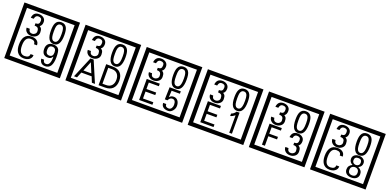

<svg xmlns="http://www.w3.org/2000/svg" viewBox="4 -2139 6922 3408"><g transform="rotate(20 3465.0 -435.0)"><path d="M1103 90H53V-960H1103ZM1028 15V-885H128V15ZM499 -556Q499 -504 460.5 -473Q422 -442 369 -442Q314 -442 280 -471Q242 -502 242 -554H301Q307 -485 370 -485Q398 -485 421 -504.5Q444 -524 444 -552Q444 -597 426 -616Q408 -635 363 -635V-679Q405 -679 421.5 -696Q438 -713 438 -754Q438 -812 369 -812Q318 -812 306 -744H251Q264 -855 368 -855Q419 -855 454 -829Q493 -800 493 -750Q493 -685 451 -658Q475 -642 483 -630Q499 -605 499 -556ZM917 -656Q917 -442 791 -442Q664 -442 664 -656Q664 -744 685 -789Q714 -855 791 -855Q868 -855 897 -789Q917 -745 917 -656ZM864 -656Q864 -723 855 -752Q840 -809 791 -809Q742 -809 726 -752Q718 -723 718 -656Q718 -587 726 -553Q742 -488 791 -488Q839 -488 855 -554Q864 -587 864 -656ZM524 -136Q524 -80 478 -49Q438 -22 379 -22Q294 -22 252 -84Q216 -136 216 -226Q216 -317 251 -371Q293 -435 380 -435Q442 -435 479 -409Q522 -379 522 -321H466Q466 -391 381 -391Q272 -391 272 -226Q272 -67 379 -67Q468 -67 468 -136ZM919 -238Q919 -22 784 -22Q687 -22 674 -125H727Q731 -65 785 -65Q868 -65 865 -232Q844 -205 834 -197Q814 -182 780 -182Q663 -182 663 -308Q663 -366 695.5 -400.5Q728 -435 786 -435Q870 -435 898 -385Q919 -346 919 -238ZM858 -308Q858 -392 788 -392Q719 -392 719 -308Q719 -224 788 -224Q858 -224 858 -308Z M2258 90H1208V-960H2258ZM2183 15V-885H1283V15ZM1654 -556Q1654 -504 1615.5 -473Q1577 -442 1524 -442Q1469 -442 1435 -471Q1397 -502 1397 -554H1456Q1462 -485 1525 -485Q1553 -485 1576 -504.5Q1599 -524 1599 -552Q1599 -597 1581 -616Q1563 -635 1518 -635V-679Q1560 -679 1576.5 -696Q1593 -713 1593 -754Q1593 -812 1524 -812Q1473 -812 1461 -744H1406Q1419 -855 1523 -855Q1574 -855 1609 -829Q1648 -800 1648 -750Q1648 -685 1606 -658Q1630 -642 1638 -630Q1654 -605 1654 -556ZM2072 -656Q2072 -442 1946 -442Q1819 -442 1819 -656Q1819 -744 1840 -789Q1869 -855 1946 -855Q2023 -855 2052 -789Q2072 -745 2072 -656ZM2019 -656Q2019 -723 2010 -752Q1995 -809 1946 -809Q1897 -809 1881 -752Q1873 -723 1873 -656Q1873 -587 1881 -553Q1897 -488 1946 -488Q1994 -488 2010 -554Q2019 -587 2019 -656ZM1723 -30H1665L1622 -136H1427L1384 -30H1327L1494 -427H1554ZM1599 -183 1523 -366 1449 -183ZM2110 -229Q2110 -136 2059.5 -83Q2009 -30 1915 -30H1791V-427H1915Q2010 -427 2060 -375.5Q2110 -324 2110 -229ZM2056 -229Q2056 -298 2020 -338.5Q1984 -379 1916 -379H1847V-78H1916Q1984 -78 2020 -119Q2056 -160 2056 -229Z M3413 90H2363V-960H3413ZM3338 15V-885H2438V15ZM2809 -556Q2809 -504 2770.5 -473Q2732 -442 2679 -442Q2624 -442 2590 -471Q2552 -502 2552 -554H2611Q2617 -485 2680 -485Q2708 -485 2731 -504.5Q2754 -524 2754 -552Q2754 -597 2736 -616Q2718 -635 2673 -635V-679Q2715 -679 2731.5 -696Q2748 -713 2748 -754Q2748 -812 2679 -812Q2628 -812 2616 -744H2561Q2574 -855 2678 -855Q2729 -855 2764 -829Q2803 -800 2803 -750Q2803 -685 2761 -658Q2785 -642 2793 -630Q2809 -605 2809 -556ZM3227 -656Q3227 -442 3101 -442Q2974 -442 2974 -656Q2974 -744 2995 -789Q3024 -855 3101 -855Q3178 -855 3207 -789Q3227 -745 3227 -656ZM3174 -656Q3174 -723 3165 -752Q3150 -809 3101 -809Q3052 -809 3036 -752Q3028 -723 3028 -656Q3028 -587 3036 -553Q3052 -488 3101 -488Q3149 -488 3165 -554Q3174 -587 3174 -656ZM2808 -30H2557V-427H2803V-379H2613V-257H2797V-209H2613V-78H2808ZM3225 -160Q3226 -111 3190.5 -67Q3155 -23 3106 -23Q3051 -23 3016 -46Q2976 -74 2976 -127H3034Q3034 -67 3100 -67Q3134 -67 3153 -97Q3170 -124 3170 -159Q3170 -253 3105 -253Q3058 -253 3032 -196H2982L2989 -427H3200V-381H3043L3037 -257Q3050 -269 3063 -281Q3082 -294 3117 -294Q3169 -294 3199 -252Q3225 -215 3225 -160Z M4568 90H3518V-960H4568ZM4493 15V-885H3593V15ZM3964 -556Q3964 -504 3925.5 -473Q3887 -442 3834 -442Q3779 -442 3745 -471Q3707 -502 3707 -554H3766Q3772 -485 3835 -485Q3863 -485 3886 -504.5Q3909 -524 3909 -552Q3909 -597 3891 -616Q3873 -635 3828 -635V-679Q3870 -679 3886.5 -696Q3903 -713 3903 -754Q3903 -812 3834 -812Q3783 -812 3771 -744H3716Q3729 -855 3833 -855Q3884 -855 3919 -829Q3958 -800 3958 -750Q3958 -685 3916 -658Q3940 -642 3948 -630Q3964 -605 3964 -556ZM4382 -656Q4382 -442 4256 -442Q4129 -442 4129 -656Q4129 -744 4150 -789Q4179 -855 4256 -855Q4333 -855 4362 -789Q4382 -745 4382 -656ZM4329 -656Q4329 -723 4320 -752Q4305 -809 4256 -809Q4207 -809 4191 -752Q4183 -723 4183 -656Q4183 -587 4191 -553Q4207 -488 4256 -488Q4304 -488 4320 -554Q4329 -587 4329 -656ZM3963 -30H3712V-427H3958V-379H3768V-257H3952V-209H3768V-78H3963ZM4310 -30H4259V-361Q4213 -323 4173 -315V-361Q4224 -378 4255 -427H4310Z M5723 90H4673V-960H5723ZM5648 15V-885H4748V15ZM5119 -556Q5119 -504 5080.5 -473Q5042 -442 4989 -442Q4934 -442 4900 -471Q4862 -502 4862 -554H4921Q4927 -485 4990 -485Q5018 -485 5041 -504.5Q5064 -524 5064 -552Q5064 -597 5046 -616Q5028 -635 4983 -635V-679Q5025 -679 5041.5 -696Q5058 -713 5058 -754Q5058 -812 4989 -812Q4938 -812 4926 -744H4871Q4884 -855 4988 -855Q5039 -855 5074 -829Q5113 -800 5113 -750Q5113 -685 5071 -658Q5095 -642 5103 -630Q5119 -605 5119 -556ZM5537 -656Q5537 -442 5411 -442Q5284 -442 5284 -656Q5284 -744 5305 -789Q5334 -855 5411 -855Q5488 -855 5517 -789Q5537 -745 5537 -656ZM5484 -656Q5484 -723 5475 -752Q5460 -809 5411 -809Q5362 -809 5346 -752Q5338 -723 5338 -656Q5338 -587 5346 -553Q5362 -488 5411 -488Q5459 -488 5475 -554Q5484 -587 5484 -656ZM5108 -379H4933V-257H5097V-209H4933V-30H4877V-427H5108ZM5539 -136Q5539 -84 5500.5 -53Q5462 -22 5409 -22Q5354 -22 5320 -51Q5282 -82 5282 -134H5341Q5347 -65 5410 -65Q5438 -65 5461 -84.5Q5484 -104 5484 -132Q5484 -177 5466 -196Q5448 -215 5403 -215V-259Q5445 -259 5461.5 -276Q5478 -293 5478 -334Q5478 -392 5409 -392Q5358 -392 5346 -324H5291Q5304 -435 5408 -435Q5459 -435 5494 -409Q5533 -380 5533 -330Q5533 -265 5491 -238Q5515 -222 5523 -210Q5539 -185 5539 -136Z M6878 90H5828V-960H6878ZM6803 15V-885H5903V15ZM6274 -556Q6274 -504 6235.5 -473Q6197 -442 6144 -442Q6089 -442 6055 -471Q6017 -502 6017 -554H6076Q6082 -485 6145 -485Q6173 -485 6196 -504.5Q6219 -524 6219 -552Q6219 -597 6201 -616Q6183 -635 6138 -635V-679Q6180 -679 6196.5 -696Q6213 -713 6213 -754Q6213 -812 6144 -812Q6093 -812 6081 -744H6026Q6039 -855 6143 -855Q6194 -855 6229 -829Q6268 -800 6268 -750Q6268 -685 6226 -658Q6250 -642 6258 -630Q6274 -605 6274 -556ZM6692 -656Q6692 -442 6566 -442Q6439 -442 6439 -656Q6439 -744 6460 -789Q6489 -855 6566 -855Q6643 -855 6672 -789Q6692 -745 6692 -656ZM6639 -656Q6639 -723 6630 -752Q6615 -809 6566 -809Q6517 -809 6501 -752Q6493 -723 6493 -656Q6493 -587 6501 -553Q6517 -488 6566 -488Q6614 -488 6630 -554Q6639 -587 6639 -656ZM6299 -136Q6299 -80 6253 -49Q6213 -22 6154 -22Q6069 -22 6027 -84Q5991 -136 5991 -226Q5991 -317 6026 -371Q6068 -435 6155 -435Q6217 -435 6254 -409Q6297 -379 6297 -321H6241Q6241 -391 6156 -391Q6047 -391 6047 -226Q6047 -67 6154 -67Q6243 -67 6243 -136ZM6696 -132Q6696 -79 6657 -49Q6621 -23 6567 -23Q6512 -23 6476 -49Q6436 -79 6436 -132Q6436 -207 6511 -241Q6448 -271 6448 -337Q6448 -384 6485 -411Q6519 -435 6567 -435Q6614 -435 6647 -410Q6685 -383 6685 -337Q6685 -271 6620 -241Q6696 -207 6696 -132ZM6635 -326Q6635 -392 6567 -392Q6498 -392 6498 -326Q6498 -297 6517.5 -279Q6537 -261 6567 -261Q6596 -261 6615.5 -279Q6635 -297 6635 -326ZM6643 -143Q6643 -178 6622.5 -198.5Q6602 -219 6567 -219Q6531 -219 6509.5 -198.5Q6488 -178 6488 -143Q6488 -65 6567 -65Q6643 -65 6643 -143Z"/></g></svg>

Font: Unicode BMP Fallback SIL
Style: Regular
Weight: 400
Foundry: NRSI, SIL International
Version: Version 5.1 Based on Unicode 5.1